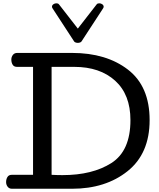

<svg xmlns="http://www.w3.org/2000/svg" viewBox="-20 -1163 979 1183"><path d="M17.6 0ZM783.7 -422.9Q783.7 -580.1 689.7 -665.5Q595.7 -751 437.5 -751H297.9V-85.9Q314.9 -85 331.5 -84.5Q348.1 -84 364.7 -84Q549.8 -84 666.7 -158.7Q783.7 -233.4 783.7 -422.9ZM901.9 -422.9Q901.9 -216.8 766.1 -108.4Q630.4 0 423.8 0H53.7Q36.6 0 27.1 -12.5Q17.6 -24.9 17.6 -41Q17.6 -59.1 25.9 -72.5Q34.2 -85.9 52.7 -85.9H183.6V-751H84.5Q65.9 -751 57.9 -764.4Q49.8 -777.8 49.8 -795.9Q49.8 -812 59.3 -824.5Q68.8 -836.9 85.9 -836.9H423.8Q634.8 -836.9 768.3 -734.1Q901.9 -631.3 901.9 -422.9ZM459.5 -898.9Q452.6 -898.9 446.3 -901.1Q439.9 -903.3 437 -907.2L305.2 -1109.4Q302.7 -1112.3 301.5 -1115.5Q300.3 -1118.7 300.3 -1121.6Q300.3 -1130.4 308.6 -1136.5Q316.9 -1142.6 326.7 -1142.6Q331.1 -1142.6 335.7 -1141.4Q340.3 -1140.1 343.3 -1136.2L459.5 -986.8L575.7 -1136.2Q578.6 -1140.1 583.3 -1141.4Q587.9 -1142.6 592.3 -1142.6Q602.1 -1142.6 610.4 -1136.5Q618.7 -1130.4 618.7 -1121.6Q618.7 -1118.7 617.4 -1115.5Q616.2 -1112.3 613.8 -1109.4L481.9 -907.2Q479 -903.3 472.7 -901.1Q466.3 -898.9 459.5 -898.9Z"/></svg>

Font: Cutive
Style: Regular
Weight: 400
Designer: Vernon Adams
Version: Version 1.002